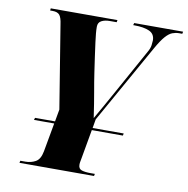

<svg xmlns="http://www.w3.org/2000/svg" viewBox="-80 -792 853 870"><g transform="rotate(10 346.5 -357.0)"><path d="M66 0 68 -10H92Q117 -10 138 -21.5Q159 -33 166 -70L190 -203H97L100 -213H192L202 -269L140 -651Q136 -681 126.5 -692.5Q117 -704 94 -704H83L84 -714H391L389 -704H356Q335 -704 319.5 -696Q304 -688 304 -668Q304 -653 305.5 -637.5Q307 -622 310 -598Q313 -574 319 -532L329 -463Q335 -422 343.5 -374.5Q352 -327 362 -258Q380 -290 399 -323Q418 -356 438 -393L551 -597Q561 -614 563 -629Q565 -644 565 -651Q565 -681 539.5 -692.5Q514 -704 470 -704H465L468 -714H693L691 -704H676Q661 -704 646 -698.5Q631 -693 614.5 -674.5Q598 -656 576 -617L372 -254L365 -213H508L506 -203H363L340 -73Q338 -61 336.5 -54Q335 -47 335 -39Q335 -20 350.5 -15Q366 -10 391 -10H411L409 0Z"/></g></svg>

Font: Noto Serif Display ExtraCondensed Black
Style: Italic
Weight: 900
Width: 2
Italic angle: -12°
Designer: Monotype Design Team
Foundry: Monotype Imaging Inc.
Version: Version 2.009